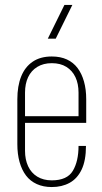

<svg xmlns="http://www.w3.org/2000/svg" viewBox="-20 -749 411 775"><path d="M189 6Q155 6 128.5 -6Q102 -18 85 -40.5Q68 -63 59 -95Q50 -127 50 -167V-348Q50 -402 65.5 -440.5Q81 -479 112 -500Q143 -521 189 -521Q224 -521 250 -509Q276 -497 293 -474.5Q310 -452 319 -420Q328 -388 328 -348V-253H74V-280H311L297 -266V-375Q297 -411 284.5 -437.5Q272 -464 248 -479Q224 -494 189 -494Q155 -494 130.5 -479Q106 -464 93.5 -437.5Q81 -411 81 -375V-140Q81 -105 93.5 -78Q106 -51 130.5 -36Q155 -21 189 -21Q251 -21 274 -59.5Q297 -98 297 -160H327Q327 -101 309.5 -64.5Q292 -28 261 -11Q230 6 189 6ZM173 -593 240 -729H272L205 -593Z"/></svg>

Font: Hubot Sans Condensed ExtraLight
Style: Regular
Weight: 200
Width: 3
Designer: Deni Anggara
Foundry: GitHub, Inc., Subsidiary of Microsoft Corporation
Version: Version 2.000